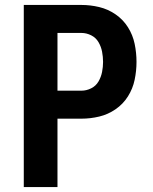

<svg xmlns="http://www.w3.org/2000/svg" viewBox="-20 -755 616 775"><path d="M76 0H212V-276H309Q345 -276 380.5 -284.5Q416 -293 446.5 -314Q477 -335 496.5 -366Q516 -397 523.5 -433Q531 -469 531 -505Q531 -542 523.5 -578Q516 -614 496.5 -645Q477 -676 446.5 -697Q416 -718 380.5 -726.5Q345 -735 309 -735H76ZM212 -389V-622H309Q329 -622 348 -612.5Q367 -603 377.5 -585Q388 -567 392 -546.5Q396 -526 396 -505Q396 -485 392 -464.5Q388 -444 377.5 -426Q367 -408 348 -398.5Q329 -389 309 -389Z"/></svg>

Font: Iosevka Sparkle Extrabold
Style: Regular
Weight: 800
Designer: Belleve Invis
Foundry: Belleve Invis
Version: Version 4.5.0; ttfautohint (v1.8.3)